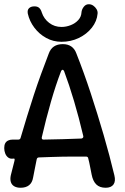

<svg xmlns="http://www.w3.org/2000/svg" viewBox="-20 -885 590 905"><path d="M77 0Q59 0 47 -7Q35 -14 31 -27.5Q27 -41 31 -59Q35 -76 39.5 -92.5Q44 -109 48 -126Q51 -138 45 -138Q44 -137 42.5 -137Q41 -137 39 -137Q27 -136 18 -143Q9 -150 4.5 -162Q0 -174 0 -186V-188Q0 -201 4.5 -209.5Q9 -218 18 -222.5Q27 -227 39 -227H66Q75 -227 77 -235Q92 -286 107.5 -336.5Q123 -387 139.5 -437.5Q156 -488 174 -537Q192 -586 210 -633Q226 -677 276 -677Q324 -677 340 -633Q376 -542 408 -444.5Q440 -347 468.5 -249Q497 -151 519 -59Q526 -31 515 -15.5Q504 0 478 0Q450 0 434 -15.5Q418 -31 412 -62Q408 -81 404.5 -100Q401 -119 396 -138Q395 -147 385 -147Q358 -147 330.5 -147Q303 -147 275 -146.5Q247 -146 219.5 -145Q192 -144 164 -143Q160 -143 157 -141Q154 -139 153 -134Q149 -113 144.5 -91.5Q140 -70 136 -48Q132 -24 117 -12Q102 0 77 0ZM185 -227Q230 -228 275 -229Q320 -230 364 -232Q369 -233 371.5 -236.5Q374 -240 372 -246Q352 -331 329 -408.5Q306 -486 282 -550Q279 -556 275 -556Q271 -556 268 -550Q243 -485 220 -405Q197 -325 177 -238Q176 -233 178 -230Q180 -227 185 -227ZM143 -855Q157 -855 165 -847.5Q173 -840 177 -826Q187 -796 212 -777Q237 -758 270 -758Q292 -758 313.5 -766.5Q335 -775 349 -790.5Q363 -806 364 -826Q365 -840 374.5 -852.5Q384 -865 398 -865H399Q410 -865 419.5 -858.5Q429 -852 435 -842Q441 -832 440 -821Q437 -785 413 -754.5Q389 -724 351.5 -706Q314 -688 270 -688Q231 -688 198 -706Q165 -724 142 -754.5Q119 -785 111 -821Q108 -838 117 -846.5Q126 -855 142 -855Z"/></svg>

Font: Winky Sans
Style: Regular
Weight: 400
Designer: Simon Atzbach
Foundry: typofactur
Version: Version 1.205